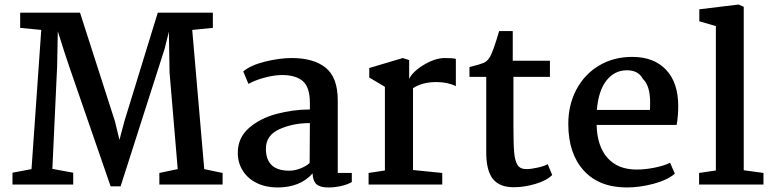

<svg xmlns="http://www.w3.org/2000/svg" viewBox="-20 -814 3405 847"><path d="M119 -68 162 -682 69 -691V-758H333L487 -279L507 -197L529 -280L676 -758H919V-691L828 -682L881 -68L962 -51V0H683V-51L764 -68L728 -494L725 -674L706 -598L512 8H468L290 -507Q266 -576 235 -676L232 -521L211 -69L303 -52V0H35V-52Z M1470 -371V-51H1532V-11Q1514 0 1485 6.5Q1456 13 1428 13Q1392 13 1376 -1.5Q1360 -16 1359 -49Q1304 13 1204 13Q1153 13 1113 -6.5Q1073 -26 1051 -61Q1029 -96 1029 -140Q1029 -206 1078 -249Q1127 -292 1200 -311.5Q1273 -331 1347 -331V-361Q1347 -429 1316 -456Q1285 -483 1224 -483Q1191 -483 1149 -472Q1107 -461 1076 -444L1053 -499Q1087 -527 1150.5 -542.5Q1214 -558 1267 -558Q1364 -558 1417 -515Q1470 -472 1470 -371ZM1153 -158Q1153 -61 1256 -61Q1280 -61 1305.5 -71Q1331 -81 1346 -95L1347 -271Q1272 -271 1212.5 -244Q1153 -217 1153 -158Z M1678 -62V-431L1609 -472V-514L1757 -558L1785 -549V-466Q1801 -499 1850.5 -528.5Q1900 -558 1942 -558Q1980 -558 1991 -554V-434Q1955 -452 1905 -452Q1843 -452 1802 -425V-64L1931 -51V0H1606V-51Z M2242 -546H2406V-475H2245V-252Q2245 -175 2248.5 -139Q2252 -103 2263.5 -85.5Q2275 -68 2302 -68Q2323 -68 2353.5 -75Q2384 -82 2396 -90L2416 -42Q2391 -17 2341.5 -2.5Q2292 12 2247 12Q2183 12 2154 -25Q2125 -62 2125 -142V-475H2051V-518Q2098 -530 2113.5 -536.5Q2129 -543 2141 -562Q2156 -588 2182 -677H2242Z M2972 -346Q2972 -302 2965 -263H2612Q2614 -170 2659.5 -118Q2705 -66 2789 -66Q2826 -66 2868 -74.5Q2910 -83 2936 -96L2957 -48Q2925 -20 2864 -3.5Q2803 13 2743 13Q2621 12 2554 -63Q2487 -138 2487 -267Q2487 -352 2523 -419.5Q2559 -487 2623 -525Q2687 -563 2769 -563Q2865 -563 2918.5 -506Q2972 -449 2972 -346ZM2613 -329H2847Q2848 -340 2848 -362Q2848 -436 2816 -466Q2796 -504 2746 -504Q2691 -504 2655.5 -459Q2620 -414 2613 -329Z M3138 -62V-699L3065 -720V-773L3238 -794L3261 -784V-63L3348 -51V0H3064V-51Z"/></svg>

Font: Martel
Style: Bold
Weight: 700
Designer: Dan Reynolds
Foundry: Dan Reynolds
Version: Version 1.001; ttfautohint (v1.1) -l 5 -r 5 -G 72 -x 0 -D la